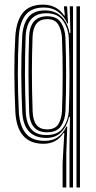

<svg xmlns="http://www.w3.org/2000/svg" viewBox="-20 -628 426 848"><path d="M256.5 200V92.2L264 -40.8H260.5Q230.2 7 172 7Q55.5 7 47.8 -133.8Q43.8 -223.5 43.4 -304.6Q43 -385.8 47.5 -465.2Q51.8 -535.5 81 -571.5Q110.2 -607.5 170.5 -607.5Q201.5 -607.5 224.9 -594.8Q248.2 -582 263.2 -559.5H266.5L262.5 -595V-600H276.2L280.5 -524.8H277Q264 -555.5 237.6 -575.1Q211.2 -594.8 173.8 -594.8Q118.5 -594.8 92.5 -561.4Q66.5 -528 62.8 -464.8Q58.8 -385.2 58.8 -303.9Q58.8 -222.5 63.2 -134Q66.8 -72 93.8 -38.9Q120.8 -5.8 177.2 -5.8Q244.2 -5.8 273 -69.2H277L272.8 52.2V200ZM287 200V6.2L289 -112.2H285.2Q275.5 -69.8 250.1 -43.9Q224.8 -18 183 -18.8Q84.2 -20.2 78.2 -133.5Q74.5 -216 74 -297.8Q73.5 -379.5 78 -465Q81.2 -522.2 105.1 -552.1Q129 -582 177.5 -582Q224.2 -582 252 -554.1Q279.8 -526.2 287 -481.8H290.8L288 -600H302.5V200ZM317.8 200V-600H333.2V200ZM185.2 -31.5Q236 -31.5 258.8 -64.1Q281.5 -96.8 284 -137.8Q287 -213 286.9 -292.5Q286.8 -372 283.8 -460.2Q281.8 -502.2 258.6 -535.9Q235.5 -569.5 184.8 -569.5Q97.5 -569.5 93.2 -466Q90 -374.5 90.2 -297.8Q90.5 -221 93.8 -133.8Q95.8 -85 117.5 -58.2Q139.2 -31.5 185.2 -31.5ZM187.5 -43.8Q112 -43.8 108.8 -133.8Q106.2 -214.5 105.9 -297Q105.5 -379.5 108.5 -464.8Q111.8 -556.2 188.2 -556.2Q230.8 -556.2 249.1 -528.4Q267.5 -500.5 269 -460Q272 -376.2 272 -295.4Q272 -214.5 269.2 -137.8Q267.5 -98.2 249.4 -71Q231.2 -43.8 187.5 -43.8ZM187.8 -56.5Q223.8 -56.5 238 -80.1Q252.2 -103.8 253.8 -137.5Q256.8 -215.5 256.9 -296.8Q257 -378 253.8 -460Q252 -495 237.6 -519.2Q223.2 -543.5 188.5 -543.5Q126.8 -543.5 123.8 -465Q121 -391.2 120.9 -310.8Q120.8 -230.2 124.2 -134.2Q127.2 -56.5 187.8 -56.5Z"/></svg>

Font: Big Shoulders Inline Display Medium
Style: Regular
Weight: 500
Designer: Patric King
Foundry: XO Type Co
Version: Version 1.000